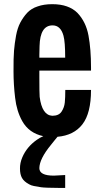

<svg xmlns="http://www.w3.org/2000/svg" viewBox="-20 -654 484 929"><path d="M295.4 -375Q295.4 -451.2 287.1 -481.4Q273.4 -531.2 234.4 -531.2Q173.8 -531.2 171.4 -431.2Q170.4 -399.4 170.4 -388.2V-375ZM295.4 255.4H273.4Q198.2 254.9 178.7 252Q159.2 249 144.5 246.1Q129.9 243.2 121.1 237.8Q96.2 224.6 86.4 207Q76.7 189.5 76.7 162.1Q76.2 134.8 87.9 107.4Q109.4 56.6 158.2 22.5Q173.8 11.2 189.5 4.9Q120.1 -9.8 87.4 -68.4Q60.5 -116.7 53.2 -180.7Q45.4 -244.6 45.4 -309.1Q44.9 -373.5 47.9 -409.2Q50.8 -444.3 57.6 -481.4Q64.5 -518.6 78.1 -544.4Q91.8 -570.3 111.3 -591.8Q131.8 -613.3 162.1 -623Q192.4 -633.8 232.9 -633.8Q273.4 -633.8 303.7 -623Q334 -612.3 354.5 -591.8Q396 -548.3 408.2 -481.9Q420.4 -416 420.4 -327.1V-312.5H170.4V-281.2Q170.4 -204.1 171.9 -185.5Q183.1 -96.7 232.9 -93.8Q264.6 -93.8 277.8 -113.8Q291 -133.8 293.5 -157.7Q295.9 -181.6 295.9 -218.8H420.4Q420.4 -106.4 378.9 -52.7Q337.4 1 258.3 7.8Q253.9 13.7 244.6 24.4Q235.4 36.1 226.6 46.9Q170.9 114.7 170.4 159.7Q170.4 195.8 240.7 195.8L295.4 192.9Z"/></svg>

Font: Oswald
Style: Book
Weight: 400
Designer: vernon adams
Foundry: vernon adams
Version: Version 1.000